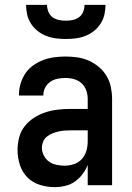

<svg xmlns="http://www.w3.org/2000/svg" viewBox="-20 -760 540 788"><path d="M203 8Q173 8 143 -1.5Q113 -11 92 -32.5Q71 -54 61.5 -83.5Q52 -113 52 -144Q52 -170 58.5 -195.5Q65 -221 81 -241.5Q97 -262 119.5 -276.5Q142 -291 166.5 -299Q191 -307 217 -310Q243 -313 269 -313H340V-354Q340 -372 334 -389Q328 -406 315 -418Q302 -430 284.5 -435Q267 -440 249 -440Q233 -440 217 -437Q201 -434 187.5 -425Q174 -416 166 -401.5Q158 -387 158 -371V-368H58V-373Q58 -396 65 -418.5Q72 -441 85 -460Q98 -479 117.5 -492.5Q137 -506 158.5 -514Q180 -522 203 -525Q226 -528 249 -528Q273 -528 297.5 -524.5Q322 -521 344.5 -511Q367 -501 386 -485Q405 -469 417.5 -448Q430 -427 435 -402.5Q440 -378 440 -354V0H340V-83Q332 -63 318.5 -45Q305 -27 287 -14.5Q269 -2 247 3Q225 8 203 8ZM246 -80Q265 -80 284 -86.5Q303 -93 316 -107.5Q329 -122 334.5 -141Q340 -160 340 -180V-225H269Q256 -225 243.5 -224Q231 -223 218.5 -220Q206 -217 194 -212Q182 -207 172 -199Q162 -191 157 -178.5Q152 -166 152 -153Q152 -137 160 -121.5Q168 -106 181.5 -96.5Q195 -87 212 -83.5Q229 -80 246 -80ZM250 -600Q230 -600 209.5 -602.5Q189 -605 170 -612.5Q151 -620 135 -632.5Q119 -645 107.5 -662.5Q96 -680 91.5 -700Q87 -720 87 -740H173Q173 -726 178.5 -712Q184 -698 195.5 -689.5Q207 -681 221.5 -678Q236 -675 250 -675Q264 -675 278.5 -678Q293 -681 304.5 -689.5Q316 -698 321.5 -712Q327 -726 327 -740H413Q413 -720 408.5 -700Q404 -680 392.5 -662.5Q381 -645 365 -632.5Q349 -620 330 -612.5Q311 -605 290.5 -602.5Q270 -600 250 -600Z"/></svg>

Font: Iosevka Term Curly Semibold
Style: Regular
Weight: 600
Designer: Belleve Invis
Foundry: Belleve Invis
Version: Version 32.3.0